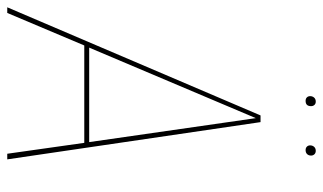

<svg xmlns="http://www.w3.org/2000/svg" viewBox="-202 -672 869 516"><g transform="rotate(90 232.0 -414.5)"><path d="M245.6 -801.8Q239.7 -801.8 236.3 -805.2Q232.9 -808.6 232.9 -814Q232.9 -820.3 236.8 -824.7Q240.7 -829.1 247.6 -829.1Q253.4 -829.1 256.6 -825.4Q259.8 -821.8 259.8 -816.4Q259.8 -801.8 245.6 -801.8ZM377.9 -801.8Q372.1 -801.8 368.7 -805.2Q365.2 -808.6 365.2 -814Q365.2 -820.3 369.1 -824.7Q373 -829.1 379.9 -829.1Q385.7 -829.1 389.2 -825.4Q392.6 -821.8 392.6 -816.4Q392.6 -810.1 388.7 -805.9Q384.8 -801.8 377.9 -801.8ZM387.7 0 358.4 -207H96.7L9.3 0H-5.9L284.7 -680.7H302.7L402.8 0ZM102.5 -220.2H356.4L292 -668Z"/></g></svg>

Font: Fira Sans Compressed Hair
Style: Italic
Weight: 100
Width: 3
Italic angle: -8°
Designer: Carrois Corporate & Edenspiekermann AG
Foundry: Carrois Corporate GbR & Edenspiekermann AG
Version: Version 4.203;PS 004.203;hotconv 1.0.88;makeotf.lib2.5.64775